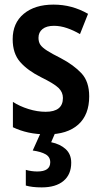

<svg xmlns="http://www.w3.org/2000/svg" viewBox="-20 -573 440 833"><path d="M367 -155Q367 -75 319.5 -32.5Q272 10 185 10Q140 10 103.5 2Q67 -6 36 -21V-131Q65 -112 103.5 -100Q142 -88 178 -88Q253 -88 253 -148Q253 -173 234 -191.5Q215 -210 158 -238Q100 -267 67.5 -304Q35 -341 35 -403Q35 -473 83 -513Q131 -553 212 -553Q253 -553 290 -543Q327 -533 362 -513L327 -425Q300 -441 271 -451Q242 -461 214 -461Q182 -461 164.5 -447Q147 -433 147 -409Q147 -391 155 -379Q163 -367 184 -353.5Q205 -340 243 -321Q300 -291 333.5 -255Q367 -219 367 -155ZM289 133Q289 184 255.5 212Q222 240 161 240Q119 240 92 232V164Q117 171 142 171Q198 171 198 131Q198 108 178 96.5Q158 85 122 80L158 0H221L202 44Q241 52 265 74Q289 96 289 133Z"/></svg>

Font: Noto Sans Myanmar UI Condensed SemiBold
Style: Regular
Weight: 600
Width: 3
Designer: Monotype Design Team
Foundry: Monotype Imaging Inc.
Version: Version 2.103; ttfautohint (v1.8.4.7-5d5b)